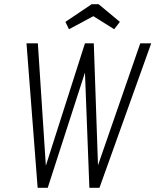

<svg xmlns="http://www.w3.org/2000/svg" viewBox="-20 -893 739 913"><path d="M159 0H207L384 -548L405 0H453L699 -687H647L446 -107L426 -687H384L198 -105L160 -687H106ZM416 -873 291 -789 308 -754 424 -816 523 -754 550 -789 449 -873Z"/></svg>

Font: Secuela Light
Style: Italic
Weight: 300
Italic angle: -8°
Designer: Fernando Haro
Foundry: deFharo
Version: Version 1.708